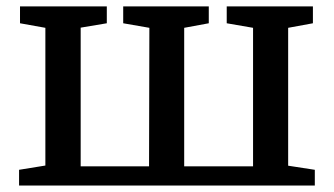

<svg xmlns="http://www.w3.org/2000/svg" viewBox="-20 -575 1034 595"><path d="M120.6 -62V-488.8L42 -502.9V-555.2H311V-502.9L230 -489.3V-59.6H441.9L442.9 -488.8L361.8 -502.9V-555.2H627V-502.9L550.8 -488.8V-59.6H764.2V-488.8L682.6 -502.9V-555.2H949.7V-502.9L873 -488.8V-61.5L955.6 -48.8V0H39.1V-48.8Z"/></svg>

Font: Merriweather
Style: Regular
Weight: 400
Designer: Eben Sorkin
Foundry: Eben Sorkin
Version: Version 1.584; ttfautohint (v1.6)